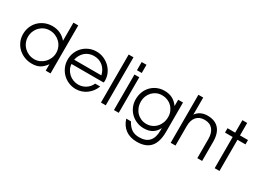

<svg xmlns="http://www.w3.org/2000/svg" viewBox="-41 -1542 3439 2559"><g transform="rotate(30 1678.5 -262.0)"><path d="M42 -272Q42 -211 65 -159Q88 -107 128 -69Q168 -31 222.5 -9Q277 13 340 13Q409 13 457 -13Q505 -39 548 -99V0H622V-739H548V-460Q507 -509 452.5 -534.5Q398 -560 333 -560Q271 -560 217.5 -538Q164 -516 125 -477.5Q86 -439 64 -386.5Q42 -334 42 -272ZM117 -274Q117 -319 133.5 -359Q150 -399 178.5 -428.5Q207 -458 245.5 -475Q284 -492 328 -492Q375 -492 415.5 -475Q456 -458 486 -429Q516 -400 533.5 -360Q551 -320 551 -275Q551 -230 534 -190Q517 -150 488 -120Q459 -90 420.5 -72.5Q382 -55 338 -55Q291 -55 251 -72Q211 -89 181 -118.5Q151 -148 134 -188Q117 -228 117 -274Z M1205 -180Q1182 -124 1129.5 -89.5Q1077 -55 1014 -55Q972 -55 934 -70Q896 -85 867.5 -111.5Q839 -138 821 -173Q803 -208 801 -249H1295Q1297 -257 1298 -264.5Q1299 -272 1299 -280Q1299 -337 1276 -388Q1253 -439 1213.5 -477Q1174 -515 1121.5 -537.5Q1069 -560 1010 -560Q951 -560 899 -538Q847 -516 809 -477.5Q771 -439 749 -387.5Q727 -336 727 -276Q727 -215 749.5 -162.5Q772 -110 811 -71Q850 -32 902.5 -9.5Q955 13 1016 13Q1061 13 1102.5 -1Q1144 -15 1178.5 -40.5Q1213 -66 1240 -101.5Q1267 -137 1282 -180ZM803 -316Q811 -355 829.5 -387.5Q848 -420 875 -443.5Q902 -467 936.5 -479.5Q971 -492 1010 -492Q1090 -492 1146.5 -445Q1203 -398 1222 -316Z M1398 0H1472V-739H1398Z M1598 0H1672V-547H1598ZM1598 -613H1672V-739H1598Z M1797 17Q1827 114 1897.5 164.5Q1968 215 2072 215Q2210 215 2277.5 138Q2345 61 2345 -98V-547H2271V-450Q2230 -507 2178 -533.5Q2126 -560 2056 -560Q1996 -560 1945 -538Q1894 -516 1856.5 -477.5Q1819 -439 1798 -386Q1777 -333 1777 -271Q1777 -211 1799 -159Q1821 -107 1859.5 -69Q1898 -31 1950 -9Q2002 13 2062 13Q2137 13 2187.5 -17Q2238 -47 2271 -111V-74Q2271 36 2220.5 91.5Q2170 147 2070 147Q2000 147 1954.5 117.5Q1909 88 1869 17ZM2062 -55Q2017 -55 1978.5 -72Q1940 -89 1912 -118.5Q1884 -148 1868 -188.5Q1852 -229 1852 -277Q1852 -323 1867.5 -362Q1883 -401 1910.5 -430Q1938 -459 1975 -475.5Q2012 -492 2055 -492Q2102 -492 2141.5 -476Q2181 -460 2209.5 -431.5Q2238 -403 2254.5 -364Q2271 -325 2271 -279Q2271 -231 2255 -190Q2239 -149 2211 -119Q2183 -89 2145 -72Q2107 -55 2062 -55Z M2471 0H2545V-300Q2545 -391 2588.5 -441.5Q2632 -492 2712 -492Q2793 -492 2837 -440.5Q2881 -389 2881 -294V0H2955V-294Q2955 -424 2894.5 -492Q2834 -560 2718 -560Q2662 -560 2617.5 -538.5Q2573 -517 2545 -476V-739H2471Z M3148 0H3222V-480H3345V-547H3222V-739H3148V-547H3030V-480H3148Z"/></g></svg>

Font: Involve
Style: Regular
Weight: 400
Designer: Stefan Peev
Foundry: Context Ltd.
Version: Version 1.001